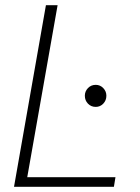

<svg xmlns="http://www.w3.org/2000/svg" viewBox="-20 -720 540 740"><path d="M34 0 157 -700H202L85 -37H425L419 0ZM349 -308Q331 -308 319 -320.5Q307 -333 307 -351Q307 -368 319 -380.5Q331 -393 349 -393Q366 -393 378 -380.5Q390 -368 390 -351Q390 -333 378 -320.5Q366 -308 349 -308Z"/></svg>

Font: DM Sans 16pt ExtraLight
Style: Italic
Weight: 250
Italic angle: -10°
Version: Version 4.004;gftools[0.9.30]